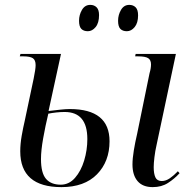

<svg xmlns="http://www.w3.org/2000/svg" viewBox="-20 -757 776 787"><path d="M232 10Q63 10 63 -137Q63 -167 69 -201Q75 -235 81 -260L118 -435Q126 -474 126 -490Q126 -511 114.5 -518.5Q103 -526 76 -526H61L64 -536H230L179 -302Q204 -305 227 -307.5Q250 -310 266 -310Q429 -310 429 -178Q429 -95 377.5 -42.5Q326 10 232 10ZM229 0Q263 0 287.5 -28Q312 -56 325 -99Q338 -142 338 -187Q338 -298 245 -298Q229 -298 210.5 -296Q192 -294 178 -291Q166 -241 157 -190.5Q148 -140 148 -105Q148 -48 168.5 -24Q189 0 229 0ZM606 10Q565 10 544 -14.5Q523 -39 523 -83Q523 -107 528.5 -140.5Q534 -174 542 -208L593 -457Q599 -477 599 -493Q599 -511 587.5 -518.5Q576 -526 546 -526H534L536 -536H701L622 -164Q616 -138 613 -112.5Q610 -87 610 -72Q610 -45 617 -30Q624 -15 643 -15Q660 -15 676.5 -26.5Q693 -38 709 -55L716 -47Q695 -24 668.5 -7Q642 10 606 10ZM500 -629Q483 -629 473.5 -638.5Q464 -648 464 -672Q464 -696 476 -716.5Q488 -737 510 -737Q526 -737 536 -727Q546 -717 546 -694Q546 -663 532 -646Q518 -629 500 -629ZM340 -629Q323 -629 313.5 -638.5Q304 -648 304 -672Q304 -696 316 -716.5Q328 -737 350 -737Q366 -737 376 -727Q386 -717 386 -695Q386 -663 372 -646Q358 -629 340 -629Z"/></svg>

Font: Noto Serif Display Condensed
Style: Italic
Weight: 400
Width: 3
Italic angle: -12°
Designer: Monotype Design Team
Foundry: Monotype Imaging Inc.
Version: Version 2.009